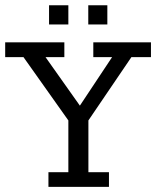

<svg xmlns="http://www.w3.org/2000/svg" viewBox="-29 -728 608 748"><path d="M159.7 -57.1H237.3V-258.8L62.5 -505.4H-8.8V-563H221.7V-505.4H148.4L282.2 -316.4L407.7 -505.4H334.5V-563H559.1V-505.4H482.9L315.4 -258.8V-57.1H395.5V0H159.7ZM389.2 -707.5V-632.8H314.9V-707.5ZM237.3 -707.5V-632.8H162.1V-707.5Z"/></svg>

Font: Rokkitt
Style: Regular
Weight: 400
Version: Version 1.2; ttfautohint (v1.5) -l 7 -r 28 -G 50 -x 13 -D la